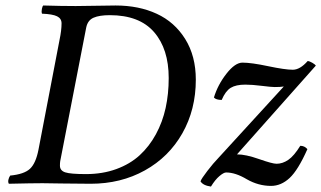

<svg xmlns="http://www.w3.org/2000/svg" viewBox="-20 -667 1170 699"><path d="M293.9 -566.9 199.2 -80.1Q198.2 -74.2 198.2 -64Q198.2 -45.9 217.3 -39.6Q236.3 -33.2 293 -33.2Q353.5 -33.2 403.6 -51.5Q453.6 -69.8 488.5 -101.8Q523.4 -133.8 547.6 -178.2Q571.8 -222.7 583 -273.9Q594.2 -325.2 594.2 -382.8Q594.2 -488.8 540.8 -550.3Q487.3 -611.8 379.9 -611.8Q341.8 -611.8 320.6 -602.5Q299.3 -593.3 293.9 -566.9ZM254.9 -645H255.9Q278.8 -645 328.4 -646Q377.9 -647 400.9 -647Q485.4 -647 550.5 -616.9Q615.7 -586.9 654.3 -524.9Q692.9 -462.9 692.9 -377Q692.9 -268.1 643.8 -181.6Q594.7 -95.2 507.3 -46.6Q419.9 2 310.1 2Q259.3 2 203.4 1Q147.5 0 134.8 0Q98.1 0 12.2 2Q8.8 -3.9 10.5 -12.2Q12.2 -20.5 17.1 -27.8Q67.9 -32.7 89.1 -52.5Q110.4 -72.3 120.1 -122.1L196.8 -522Q204.1 -556.6 204.1 -582Q204.1 -599.6 187.7 -607.7Q171.4 -615.7 132.8 -617.2Q130.4 -625 132.6 -635Q134.8 -645 137.2 -647Q203.6 -645 254.9 -645ZM710 -6.8Q712.9 -16.1 734.9 -44.7Q756.8 -73.2 774.9 -91.8L1013.2 -352.1Q1002 -350.1 980 -350.1Q967.8 -350.1 932.6 -354.5Q897.5 -358.9 873 -358.9Q838.9 -358.9 819.8 -347.2Q800.8 -335.4 787.1 -303.2Q766.6 -303.2 758.8 -312Q772.9 -358.4 804.4 -398.7Q835.9 -439 862.8 -439Q895 -439 956.5 -426Q1018.1 -413.1 1045.9 -413.1Q1072.3 -413.1 1100.1 -444.8Q1106.9 -444.3 1116.9 -438.5Q1127 -432.6 1129.9 -428.2L842.8 -105Q874.5 -105 923.1 -87.9Q971.7 -70.8 986.8 -70.8Q1008.8 -70.8 1029.5 -85Q1050.3 -99.1 1073.2 -136.2Q1088.9 -136.2 1099.1 -124Q1065.4 -47.9 1034.4 -19Q1003.4 9.8 966.8 9.8Q920.9 9.8 878.9 -14.2Q837.4 -39.1 803.2 -39.1Q794.4 -39.1 778.8 -25.9Q763.2 -12.7 748 12.2Q719.2 8.3 710 -6.8Z"/></svg>

Font: Common Serif News
Style: Italic
Weight: 450
Italic angle: -12°
Designer: Philipp H. Poll, Khaled Hosny
Foundry: Stefan Peev, Context Ltd.
Version: Version 1.026